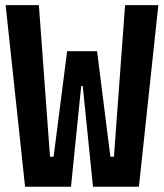

<svg xmlns="http://www.w3.org/2000/svg" viewBox="-20 -713 626 733"><path d="M75.7 0H251L290 -384.3H295.9L335 0H510.3L584.5 -693.4H457.5L415 -114.7H401.4L350.6 -517.6H236.3L184.6 -114.7H170.9L128.4 -693.4H1.5Z"/></svg>

Font: CaskaydiaCove Nerd Font
Style: Bold
Weight: 700
Designer: Aaron Bell
Foundry: Saja Typeworks
Version: Version 2111.1;Nerd Fonts 2.3.0